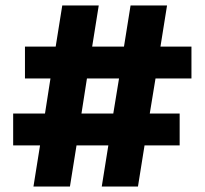

<svg xmlns="http://www.w3.org/2000/svg" viewBox="-20 -680 746 700"><path d="M635 -266V-150H507L483 0H351L375 -150H259L235 0H102L126 -150H28V-266H144L164 -394H71V-510H183L207 -660H340L316 -510H432L456 -660H589L565 -510H678V-394H547L526 -266ZM277 -266H393L414 -394H297Z"/></svg>

Font: Work Sans ExtraBold
Style: Regular
Weight: 800
Designer: Wei Huang
Foundry: Wei Huang
Version: Version 2.012; ttfautohint (v1.8.3)